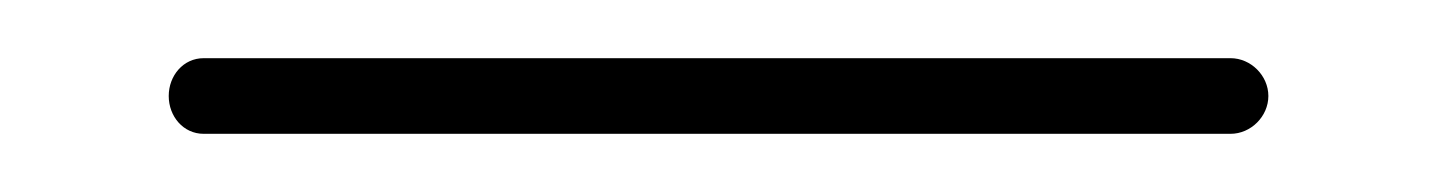

<svg xmlns="http://www.w3.org/2000/svg" viewBox="-20 -18 493 66"><path d="M403 2H50C43 2 38 8 38 15C38 22 43 28 50 28H403C410 28 416 22 416 15C416 8 410 2 403 2Z"/></svg>

Font: LS
Style: LightAlt
Weight: 250
Designer: BSozoo
Foundry: BSozoo
Version: Version 001.000